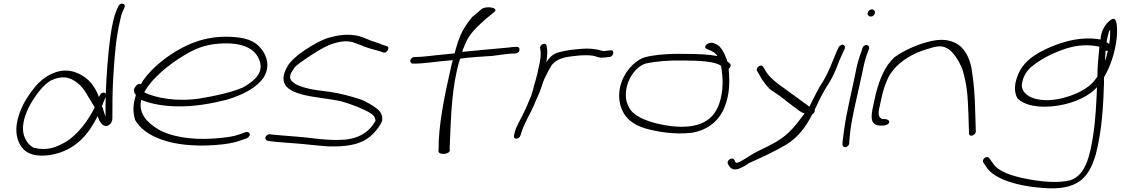

<svg xmlns="http://www.w3.org/2000/svg" viewBox="-20 -760 6094 1044"><path d="M83 -135C60 -65 67 -11 90 28C110 62 148 97 252 83C397 59 467 -40 511 -129C517 -109 532 -73 558 -75C577 -77 591 -95 591 -116C591 -191 591 -273 597 -358C603 -447 609 -546 632 -644C636 -666 641 -684 647 -697L657 -720C667 -743 633 -748 624 -727L614 -705C607 -688 600 -668 595 -643C590 -620 584 -592 580 -560C566 -457 559 -347 555 -252C555 -251 554 -250 555 -249C553 -253 550 -255 546 -256C530 -259 524 -245 518 -232C501 -280 469 -334 402 -362C304 -407 211 -336 175 -293C139 -250 103 -197 83 -135ZM105 -56C103 -108 128 -165 154 -208C180 -250 214 -296 254 -321C287 -337 326 -347 362 -332C398 -318 430 -285 445 -259L473 -213C480 -201 489 -186 495 -176C461 -108 407 -31 337 12C286 41 236 62 162 43C131 27 106 -14 105 -56ZM534 -183 555 -234C554 -196 553 -160 554 -126C551 -134 548 -142 545 -151C543 -162 539 -174 534 -183Z M715 -287C702 -270 711 -253 719 -243L718 -240C701 -183 703 -149 715 -107C765 -19 911 45 1146 29C1216 24 1252 16 1281 6L1322 -8C1327 -10 1331 -14 1334 -18C1346 -34 1331 -45 1317 -42L1275 -27C1249 -18 1211 -12 1146 -7C1014 3 903 -20 842 -56C779 -93 731 -145 748 -217C795 -198 851 -185 929 -182C1035 -178 1135 -198 1214 -218C1302 -245 1374 -282 1413 -338C1450 -397 1431 -452 1407 -486C1385 -516 1356 -544 1286 -555C1132 -576 1020 -532 933 -479C859 -434 781 -366 746 -302C732 -308 721 -296 715 -287ZM764 -258 769 -266C808 -336 899 -409 976 -456C1035 -492 1091 -518 1175 -523C1294 -531 1351 -497 1375 -462C1392 -437 1411 -396 1383 -352C1364 -324 1330 -300 1298 -283C1237 -258 1156 -239 1069 -225C944 -205 826 -227 764 -258Z M1433 -26C1418 -17 1421 2 1434 5L1449 8C1476 11 1527 16 1578 19C1638 23 1704 32 1764 36C1909 40 1969 10 2015 -39C2030 -55 2051 -83 2058 -104C2062 -138 2046 -158 2024 -173C2016 -180 2005 -187 1992 -194C1979 -201 1966 -210 1942 -219C1890 -236 1833 -252 1771 -261L1694 -271C1655 -277 1604 -291 1584 -305C1565 -318 1553 -329 1559 -353C1563 -364 1570 -377 1581 -392C1592 -406 1625 -429 1675 -462C1724 -494 1763 -514 1788 -522C1826 -534 1861 -540 1897 -531L1938 -516C1970 -501 2010 -491 2043 -482L2063 -475C2083 -466 2104 -505 2083 -509L2062 -516C2050 -521 2039 -525 2024 -530C1988 -540 1967 -554 1931 -564C1874 -577 1824 -571 1765 -554C1731 -544 1686 -520 1632 -484C1580 -448 1556 -421 1546 -404C1535 -386 1528 -369 1524 -354C1496 -234 1705 -237 1828 -211C1898 -192 1963 -165 1997 -143C2013 -133 2020 -123 2022 -103C1993 -51 1944 -10 1858 -1C1760 7 1677 -11 1594 -17C1544 -20 1492 -26 1462 -28L1448 -30C1443 -31 1438 -29 1433 -26Z M2211 -432C2209 -422 2216 -414 2225 -414H2233C2287 -414 2353 -426 2442 -433C2437 -416 2433 -399 2429 -380C2396 -235 2363 -71 2365 52L2364 62C2366 86 2427 79 2426 57L2425 47C2431 -78 2432 -235 2465 -380C2470 -401 2475 -422 2482 -441C2537 -449 2598 -452 2657 -456C2699 -461 2745 -469 2773 -469H2782C2792 -469 2802 -476 2804 -486C2807 -497 2802 -505 2791 -505H2782C2776 -505 2762 -504 2740 -501C2695 -497 2584 -487 2494 -478C2496 -485 2496 -491 2500 -497C2526 -569 2555 -597 2618 -654L2669 -696C2694 -719 2621 -730 2598 -710L2547 -667C2501 -609 2482 -576 2460 -499C2457 -490 2455 -480 2452 -470C2438 -469 2422 -467 2406 -465C2335 -459 2282 -450 2240 -450H2233C2223 -450 2213 -441 2211 -432Z M2775 -25C2773 -15 2776 -6 2786 -6C2798 -6 2805 -12 2810 -23L2816 -42C2831 -91 2862 -138 2883 -187C2895 -219 2913 -251 2922 -281C2929 -303 2937 -327 2947 -345L2961 -373L2978 -403C2999 -433 3035 -448 3091 -454L3118 -457C3149 -461 3185 -460 3205 -457C3222 -454 3236 -444 3257 -447C3266 -447 3281 -448 3288 -450H3295C3318 -454 3323 -491 3299 -486H3293C3283 -484 3274 -484 3264 -482C3260 -482 3257 -483 3253 -484L3238 -488C3231 -490 3225 -491 3218 -492L3195 -495C3157 -498 3118 -492 3085 -489L3050 -483C3037 -480 3022 -477 3009 -473C2980 -461 2967 -446 2951 -422C2956 -457 2958 -487 2952 -511C2948 -534 2912 -517 2917 -497C2918 -488 2920 -485 2920 -473C2921 -446 2914 -413 2906 -379C2903 -365 2901 -352 2897 -341C2893 -322 2887 -308 2883 -292L2879 -274C2877 -266 2874 -257 2871 -249C2870 -247 2869 -245 2870 -243C2855 -209 2842 -174 2825 -141C2810 -109 2789 -76 2780 -45Z M3375 -348C3335 -273 3342 -202 3366 -155C3384 -118 3420 -82 3488 -62C3552 -44 3643 -27 3741 -38C3832 -53 3896 -107 3924 -189C3947 -249 3947 -314 3944 -361L3942 -385C3952 -393 3957 -406 3949 -414L3934 -427C3933 -435 3930 -442 3927 -448C3918 -474 3900 -505 3880 -517L3864 -524C3837 -538 3796 -507 3823 -494L3839 -487C3850 -483 3865 -475 3876 -463C3878 -461 3879 -458 3881 -455C3836 -464 3774 -467 3702 -467C3616 -469 3539 -462 3487 -449C3442 -435 3399 -393 3375 -348ZM3384 -226C3375 -306 3426 -394 3492 -415C3543 -426 3618 -433 3692 -431C3793 -431 3868 -425 3900 -403L3902 -393C3911 -339 3916 -269 3890 -194C3859 -108 3787 -57 3630 -74C3513 -89 3423 -126 3400 -177C3392 -192 3386 -208 3384 -226Z M3938 131 3943 140C3952 155 3965 166 3993 159C4012 153 4038 138 4054 126C4124 95 4190 65 4254 27C4324 -15 4366 -78 4397 -139C4404 -143 4408 -148 4410 -155C4411 -158 4410 -161 4410 -164C4419 -181 4426 -197 4434 -214C4451 -249 4470 -282 4488 -309C4510 -345 4526 -382 4542 -426L4562 -471L4573 -495C4579 -510 4566 -523 4552 -514C4547 -511 4542 -508 4540 -503L4529 -479C4506 -425 4486 -369 4458 -322C4431 -282 4406 -230 4381 -180C4359 -196 4336 -213 4310 -232L4266 -264C4252 -275 4235 -286 4216 -300C4182 -326 4156 -350 4141 -378L4130 -396C4120 -415 4087 -394 4097 -374L4108 -355C4123 -326 4140 -303 4166 -275L4219 -239C4234 -229 4246 -218 4260 -207C4274 -197 4286 -188 4297 -179C4320 -164 4327 -152 4355 -143C4325 -105 4304 -73 4269 -40C4225 2 4171 29 4113 56C4070 76 4041 99 4013 114C4001 121 3982 132 3977 119L3973 110C3963 90 3928 112 3938 131Z M4698 -690C4695 -679 4704 -670 4715 -670C4726 -670 4734 -677 4737 -688C4740 -699 4732 -709 4721 -709C4710 -709 4701 -701 4698 -690ZM4633 -370C4628 -347 4624 -324 4618 -298C4612 -272 4606 -245 4600 -216L4582 -128C4574 -88 4564 -15 4561 15V26C4561 31 4563 34 4566 37C4577 47 4598 33 4598 18V8C4599 1 4600 -16 4603 -43C4613 -123 4635 -214 4654 -298C4660 -324 4665 -348 4670 -371C4677 -408 4686 -445 4698 -475L4705 -494C4707 -499 4706 -504 4704 -508C4697 -521 4676 -515 4670 -500L4664 -480C4652 -448 4640 -410 4633 -370Z M4729 -190C4720 -150 4713 -108 4730 -91C4738 -82 4751 -77 4767 -77H4780C4797 -77 4813 -85 4815 -95C4817 -105 4805 -113 4788 -113H4778C4748 -123 4758 -158 4765 -190L4779 -253C4785 -274 4791 -295 4801 -318C4833 -401 4920 -465 5028 -495C5066 -507 5096 -515 5127 -499C5143 -491 5158 -477 5172 -458C5188 -436 5203 -410 5214 -380C5239 -294 5242 -243 5246 -133L5249 -36C5248 -11 5285 -23 5286 -45L5283 -142C5280 -254 5276 -305 5262 -392C5251 -444 5228 -501 5172 -528C5118 -552 5070 -545 5006 -527C4945 -508 4889 -481 4844 -449C4791 -401 4764 -331 4743 -253Z M5325 112C5324 117 5325 121 5327 124L5348 155C5391 213 5513 257 5687 264C5850 268 5903 197 5938 81C5973 -52 5979 -191 5983 -306V-321C5983 -326 5982 -333 5983 -340C6009 -383 6033 -445 6044 -503C6052 -539 6055 -576 6054 -600C6053 -625 6052 -674 6020 -652C5990 -632 5966 -590 5964 -545C5843 -568 5718 -520 5645 -482C5583 -450 5541 -411 5519 -362C5494 -307 5493 -260 5512 -226C5545 -191 5621 -168 5734 -186C5828 -201 5906 -241 5945 -286C5942 -209 5937 -106 5924 -24C5907 83 5885 192 5800 220C5732 238 5636 227 5564 213C5473 196 5406 169 5381 131L5359 100C5357 97 5352 94 5347 94C5338 94 5327 102 5325 112ZM5536 -297C5541 -342 5561 -377 5600 -406C5646 -442 5711 -475 5780 -497C5845 -517 5901 -518 5958 -506C5953 -460 5947 -392 5947 -343L5935 -327C5899 -277 5819 -237 5727 -220C5605 -201 5536 -244 5536 -297ZM6006 -573C6008 -583 6011 -592 6016 -599C6017 -576 6017 -553 6011 -520C6007 -523 6003 -528 5997 -530C5999 -545 6002 -560 6006 -573ZM5992 -485C5996 -483 6000 -483 6004 -484C6000 -466 5995 -447 5988 -427C5989 -448 5990 -468 5992 -485Z"/></svg>

Font: Stray Cat
Style: SuExtObl
Weight: 400
Version: Version 1.0